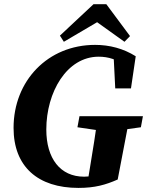

<svg xmlns="http://www.w3.org/2000/svg" viewBox="-20 -893 712 930"><path d="M45.7 -273.4C45.7 -86 163.4 17.2 360 17.2C439.3 17.2 491.7 2.3 550.1 -23.5L608.8 -330.3H454.4C443.2 -248.8 429.7 -166 416.4 -84.9L404 -9.4L480.8 -55.6C443.5 -43.8 419.8 -37.2 387.4 -37.2C271.7 -37.2 204.3 -125.3 204.3 -265.7C204.3 -446.1 303 -618.4 458 -618.4C504.5 -618.4 547.9 -605.1 591.4 -571.8L530.2 -624.8L538.2 -464.9H614.4L637.4 -620.5C577.7 -658.1 510.4 -675.6 440.7 -675.6C211.5 -675.6 45.7 -501.5 45.7 -273.4ZM355.1 -276.6 472.5 -259.4H537.7L662.4 -276.6L672.3 -330.3H365L355.1 -276.6ZM495.1 -872.5H432.8L270.2 -720.4L289.3 -690.6L499.2 -814.2H410.2L582.9 -690.6L609.8 -718.2L495.1 -872.5Z"/></svg>

Font: Source Serif Variable
Style: Italic
Weight: 389
Italic angle: -12°
Designer: Frank Grießhammer
Foundry: Adobe Systems Incorporated
Version: Version 3.001;hotconv 1.0.111;makeotfexe 2.5.65597